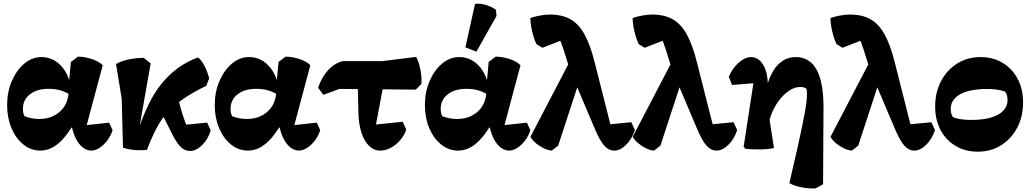

<svg xmlns="http://www.w3.org/2000/svg" viewBox="-20 -815 5672 1057"><path d="M202 14Q150.2 14 108.8 -19.4Q67.2 -52.8 43.2 -109.5Q19.2 -166.2 19.2 -236.8Q19.2 -308.8 45.1 -368.9Q71 -429 113.8 -464.9Q156.5 -500.8 208 -500.8Q268.2 -500.8 312.1 -456.9Q356 -413 369.5 -339L373.5 -287.5Q348 -306.8 316.8 -316.4Q285.5 -326 247 -326Q183.5 -326 144.9 -295.8Q106.2 -265.5 106.2 -215.5Q106.2 -202.8 108.5 -192.5Q110.8 -182.2 116 -174.8Q135.5 -167.5 155.1 -163.8Q174.8 -160 197.2 -160Q238.5 -160 271.8 -175.5Q305 -191 326.9 -218.8Q348.8 -246.5 355 -284L361 -318.5L358.5 -344.8L370.2 -473.8L409.2 -503.2Q448 -502.8 487.2 -489.4Q526.5 -476 545.5 -455.8L448 -91L436.5 -124L580.8 -139.8L599.8 -98.5Q591 -69 571.8 -43.1Q552.5 -17.2 528.9 -1.6Q505.2 14 483 14Q452.8 14 427.6 -10.2Q402.5 -34.5 387 -76.9Q371.5 -119.2 368.5 -174L403 -113H336L390.5 -141Q345.5 -61.8 299.6 -23.9Q253.8 14 202 14Z M789 10Q769 12.8 743.4 12.1Q717.8 11.5 694.2 7.4Q670.8 3.2 657 -2.5L650 -271.8L618.8 -462.5Q644 -478 685 -487.1Q726 -496.2 771.2 -496.5L809.5 -465.8L737.2 -55.5L731.2 -73.5Q764.8 -171.2 797 -237.9Q829.2 -304.5 866.2 -350.2Q910.2 -404.8 961.1 -441.4Q1012 -478 1070 -499Q1090 -483 1105.5 -453.2Q1121 -423.5 1131.5 -383.8L1115.5 -342.2Q992.5 -284.2 918 -213Q893 -189.8 871.2 -158.1Q849.5 -126.5 829.4 -85.1Q809.2 -43.8 789 10ZM1026.2 16.2Q999 16.2 976.4 -4.5Q953.8 -25.2 929.5 -73.8L853.8 -224.2L958 -297.8Q965.2 -249.2 981 -197.5Q996.8 -145.8 1020.5 -90.5L966.5 -125L1120.5 -140L1140.2 -96.8Q1126 -49.5 1093.1 -16.6Q1060.2 16.2 1026.2 16.2Z M1345 14Q1293.2 14 1251.8 -19.4Q1210.2 -52.8 1186.2 -109.5Q1162.2 -166.2 1162.2 -236.8Q1162.2 -308.8 1188.1 -368.9Q1214 -429 1256.8 -464.9Q1299.5 -500.8 1351 -500.8Q1411.2 -500.8 1455.1 -456.9Q1499 -413 1512.5 -339L1516.5 -287.5Q1491 -306.8 1459.8 -316.4Q1428.5 -326 1390 -326Q1326.5 -326 1287.9 -295.8Q1249.2 -265.5 1249.2 -215.5Q1249.2 -202.8 1251.5 -192.5Q1253.8 -182.2 1259 -174.8Q1278.5 -167.5 1298.1 -163.8Q1317.8 -160 1340.2 -160Q1381.5 -160 1414.8 -175.5Q1448 -191 1469.9 -218.8Q1491.8 -246.5 1498 -284L1504 -318.5L1501.5 -344.8L1513.2 -473.8L1552.2 -503.2Q1591 -502.8 1630.2 -489.4Q1669.5 -476 1688.5 -455.8L1591 -91L1579.5 -124L1723.8 -139.8L1742.8 -98.5Q1734 -69 1714.8 -43.1Q1695.5 -17.2 1671.9 -1.6Q1648.2 14 1626 14Q1595.8 14 1570.6 -10.2Q1545.5 -34.5 1530 -76.9Q1514.5 -119.2 1511.5 -174L1546 -113H1479L1533.5 -141Q1488.5 -61.8 1442.6 -23.9Q1396.8 14 1345 14Z M2073.8 14Q2038 14 2011.5 -12.1Q1985 -38.2 1969.6 -85.8Q1954.2 -133.2 1953.2 -196.2L1948.5 -384.5L2098.2 -385.8L2043.8 -97.5L2001 -124.5L2197.2 -144.8L2216.2 -101.8Q2205.8 -69.2 2183 -43.1Q2160.2 -17 2131.5 -1.5Q2102.8 14 2073.8 14ZM1760.5 -293 1731.2 -331.8Q1751 -390.5 1787.4 -429.8Q1823.8 -469 1868.8 -478.5H2084L2271 -501.8Q2281.2 -484.5 2288.4 -457.5Q2295.5 -430.5 2298.9 -402.4Q2302.2 -374.2 2299.8 -352.8L2269 -321.5L1848.8 -325.5Z M2502 14Q2450.2 14 2408.8 -19.4Q2367.2 -52.8 2343.2 -109.5Q2319.2 -166.2 2319.2 -236.8Q2319.2 -308.8 2345.1 -368.9Q2371 -429 2413.8 -464.9Q2456.5 -500.8 2508 -500.8Q2568.2 -500.8 2612.1 -456.9Q2656 -413 2669.5 -339L2673.5 -287.5Q2648 -306.8 2616.8 -316.4Q2585.5 -326 2547 -326Q2483.5 -326 2444.9 -295.8Q2406.2 -265.5 2406.2 -215.5Q2406.2 -202.8 2408.5 -192.5Q2410.8 -182.2 2416 -174.8Q2435.5 -167.5 2455.1 -163.8Q2474.8 -160 2497.2 -160Q2538.5 -160 2571.8 -175.5Q2605 -191 2626.9 -218.8Q2648.8 -246.5 2655 -284L2661 -318.5L2658.5 -344.8L2670.2 -473.8L2709.2 -503.2Q2748 -502.8 2787.2 -489.4Q2826.5 -476 2845.5 -455.8L2748 -91L2736.5 -124L2880.8 -139.8L2899.8 -98.5Q2891 -69 2871.8 -43.1Q2852.5 -17.2 2828.9 -1.6Q2805.2 14 2783 14Q2752.8 14 2727.6 -10.2Q2702.5 -34.5 2687 -76.9Q2671.5 -119.2 2668.5 -174L2703 -113H2636L2690.5 -141Q2645.5 -61.8 2599.6 -23.9Q2553.8 14 2502 14ZM2602.8 -530.5 2542.2 -554.2 2595 -793.5Q2615.5 -796.5 2637.9 -792Q2660.2 -787.5 2679.6 -778.9Q2699 -770.2 2710.5 -760.5L2713.5 -727.5Z M3361.5 14Q3331.2 14 3307.1 -12.6Q3283 -39.2 3255.5 -103.8L3128.5 -403.5Q3116.2 -432.2 3105.1 -469.6Q3094 -507 3081.8 -543.8Q3075 -565.5 3068.4 -582.1Q3061.8 -598.8 3054.5 -613Q3047.2 -627.2 3038 -641.5L3087.5 -599L2965.8 -552L2933.5 -571.8Q2919.8 -599.5 2909.9 -641.1Q2900 -682.8 2899.8 -715.8Q2922 -723.8 2952.4 -729.4Q2982.8 -735 3007.5 -735Q3074 -735 3119.9 -709.2Q3165.8 -683.5 3197.9 -625.6Q3230 -567.8 3254.2 -470.2L3350.2 -91.5L3301.8 -127.2L3455.5 -142.2L3475.2 -99Q3460 -51 3427.5 -18.5Q3395 14 3361.5 14ZM3017.8 14Q2997.5 12.8 2974.4 1.8Q2951.2 -9.2 2931.1 -25.9Q2911 -42.5 2900 -61.5L3123 -489L3177 -393L3052.8 -13.2Z M3924.5 14Q3894.2 14 3870.1 -12.6Q3846 -39.2 3818.5 -103.8L3691.5 -403.5Q3679.2 -432.2 3668.1 -469.6Q3657 -507 3644.8 -543.8Q3638 -565.5 3631.4 -582.1Q3624.8 -598.8 3617.5 -613Q3610.2 -627.2 3601 -641.5L3650.5 -599L3528.8 -552L3496.5 -571.8Q3482.8 -599.5 3472.9 -641.1Q3463 -682.8 3462.8 -715.8Q3485 -723.8 3515.4 -729.4Q3545.8 -735 3570.5 -735Q3637 -735 3682.9 -709.2Q3728.8 -683.5 3760.9 -625.6Q3793 -567.8 3817.2 -470.2L3913.2 -91.5L3864.8 -127.2L4018.5 -142.2L4038.2 -99Q4023 -51 3990.5 -18.5Q3958 14 3924.5 14ZM3580.8 14Q3560.5 12.8 3537.4 1.8Q3514.2 -9.2 3494.1 -25.9Q3474 -42.5 3463 -61.5L3686 -489L3740 -393L3615.8 -13.2Z M4467.8 222.8Q4381 222.8 4325.5 193.5Q4351.2 84 4368.5 7Q4385.8 -70 4396.5 -122.2Q4407.2 -174.5 4413 -207.8Q4418.8 -241 4420.6 -262.2Q4422.5 -283.5 4422.5 -300Q4422.5 -321 4418.5 -327.5Q4412.8 -332 4403.9 -334Q4395 -336 4384.2 -336Q4357 -336 4328.8 -318.5Q4300.5 -301 4276.2 -271.6Q4252 -242.2 4235 -205.8Q4218 -169.2 4212 -131.8L4189.5 -196.2L4198.8 -327.2Q4212.2 -383.5 4235.2 -422.1Q4258.2 -460.8 4289.8 -480.8Q4321.2 -500.8 4360.2 -500.8Q4515 -500.8 4513.5 -220.8L4511.2 199.5ZM4084 4.2 4073.8 -6.5 4137.5 -421 4184 -361.5 4010.2 -347.2 3992.2 -392.5Q4012.5 -440 4047 -470.4Q4081.5 -500.8 4115 -500.8Q4154 -500.8 4179.2 -461.5Q4192.8 -441.5 4199.8 -412Q4206.8 -382.5 4207.5 -342.2L4210.5 -195.8L4240.8 0Q4225 3.8 4198 6Q4171 8.2 4140.2 7.6Q4109.5 7 4084 4.2Z M5013.5 14Q4983.2 14 4959.1 -12.6Q4935 -39.2 4907.5 -103.8L4780.5 -403.5Q4768.2 -432.2 4757.1 -469.6Q4746 -507 4733.8 -543.8Q4727 -565.5 4720.4 -582.1Q4713.8 -598.8 4706.5 -613Q4699.2 -627.2 4690 -641.5L4739.5 -599L4617.8 -552L4585.5 -571.8Q4571.8 -599.5 4561.9 -641.1Q4552 -682.8 4551.8 -715.8Q4574 -723.8 4604.4 -729.4Q4634.8 -735 4659.5 -735Q4726 -735 4771.9 -709.2Q4817.8 -683.5 4849.9 -625.6Q4882 -567.8 4906.2 -470.2L5002.2 -91.5L4953.8 -127.2L5107.5 -142.2L5127.2 -99Q5112 -51 5079.5 -18.5Q5047 14 5013.5 14ZM4669.8 14Q4649.5 12.8 4626.4 1.8Q4603.2 -9.2 4583.1 -25.9Q4563 -42.5 4552 -61.5L4775 -489L4829 -393L4704.8 -13.2Z M5363 20Q5293.8 20 5240.8 -11.6Q5187.8 -43.2 5158 -99.2Q5128.2 -155.2 5128.2 -228.8Q5128.2 -307.2 5160.8 -368.8Q5193.2 -430.2 5249.8 -465.5Q5306.2 -500.8 5377.5 -500.8Q5447 -500.8 5499.9 -468.9Q5552.8 -437 5582.5 -380.9Q5612.2 -324.8 5612.2 -251.2Q5612.2 -172.8 5579.8 -111.6Q5547.2 -50.5 5491.2 -15.2Q5435.2 20 5363 20ZM5325.5 -154.8Q5391.8 -154.8 5436.1 -168Q5480.5 -181.2 5503.6 -206.1Q5526.8 -231 5526.8 -264.5Q5526.8 -293.8 5513 -310.8Q5493.2 -318.2 5467.9 -321.8Q5442.5 -325.2 5415 -325.2Q5349.8 -325.2 5304.9 -312Q5260 -298.8 5236.9 -274.2Q5213.8 -249.8 5213.8 -215.5Q5213.8 -186.2 5227.5 -169.2Q5247.5 -161.8 5272.9 -158.2Q5298.2 -154.8 5325.5 -154.8Z"/></svg>

Font: Eczar
Style: Regular
Weight: 400
Designer: Vaibhav Singh
Foundry: Rosetta Type Foundry
Version: Version 2.000